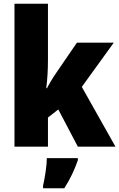

<svg xmlns="http://www.w3.org/2000/svg" viewBox="-20 -780 634 1021"><path d="M57 -760V0H235V-155L290 -198L394 0H594L415 -318L585 -553H389L280 -394Q266 -374 250.5 -348Q235 -322 230 -311H226Q235 -381 235 -461V-760ZM229 61Q229 90 222.5 134Q216 178 209 207V221H322Q346 183 363 147.5Q380 112 394 72V61Z"/></svg>

Font: Noto Sans UI SemiCondensed Black
Style: Regular
Weight: 900
Width: 4
Designer: Monotype Design Team
Foundry: Monotype Imaging Inc.
Version: 1.001